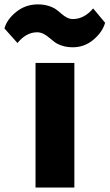

<svg xmlns="http://www.w3.org/2000/svg" viewBox="-79 -837 489 857"><path d="M79.6 0V-556.2H252.9V0ZM-1 -645 -59.1 -710Q-48.3 -750.5 -6.6 -783.9Q35.2 -817.4 89.4 -817.4Q116.7 -817.4 138.2 -810.5Q159.7 -803.7 172.4 -794.2Q185.1 -784.7 195.8 -775.1Q206.5 -765.6 219.2 -758.8Q231.9 -752 246.6 -752Q296.4 -752 336.9 -799.3L390.1 -735.4Q378.9 -694.3 338.6 -660.2Q298.3 -626 246.1 -626Q219.7 -626 198.7 -632.8Q177.7 -639.6 164.6 -649.4Q151.4 -659.2 139.9 -669.2Q128.4 -679.2 115 -686Q101.6 -692.9 86.4 -692.9Q38.1 -692.9 -1 -645Z"/></svg>

Font: HaufeMerriweatherSans
Style: Bold
Weight: 700
Designer: Eben Sorkin
Foundry: Eben Sorkin
Version: Version 1.56